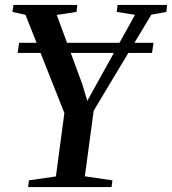

<svg xmlns="http://www.w3.org/2000/svg" viewBox="-20 -763 702 783"><path d="M94.5 0 98 -27.5 208 -43.5 242.5 -302 84 -702.5 30.5 -714.5 35 -743H295.5L292 -714.5L211.5 -702L315.5 -420L336 -351.5L370.5 -414L530.5 -702.5L456 -714.5L459.5 -743H661.5L658.5 -714.5L597 -703L362 -311.5L326 -44L438.5 -27.5L435 0ZM606 -588.5 600 -547H52L58 -588.5Z"/></svg>

Font: Merriweather 96pt Medium
Style: Italic
Weight: 500
Italic angle: -7.8°
Version: Version 2.101